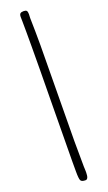

<svg xmlns="http://www.w3.org/2000/svg" viewBox="-185 -794 580 1035"><g transform="rotate(-20 104.5 -276.5)"><path d="M78 87Q78 12 81 -227Q84 -466 84 -570Q84 -614 84 -652Q84 -690 83.5 -711.5Q83 -733 83 -738Q83 -751 88.5 -756.5Q94 -762 108 -762Q121 -762 125.5 -756.5Q130 -751 130 -737Q130 -734 129.5 -726.5Q129 -719 129 -714Q129 -709 129.5 -689.5Q130 -670 130.5 -635Q131 -600 131 -559Q131 -480 128.5 -282Q126 -84 126 -10Q126 87 127 137Q127 139 127.5 148Q128 157 128 163V171Q128 209 111 209Q89 209 83.5 199Q78 189 78 148Z"/></g></svg>

Font: OFL Sorts Mill Goudy TT
Style: Italic
Weight: 500
Italic angle: -6°
Version: Version 003.000